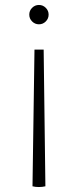

<svg xmlns="http://www.w3.org/2000/svg" viewBox="-20 -532 314 774"><path d="M111 219Q123 222 136.5 222Q150 222 163 219L156 -332H119ZM137 -512Q153 -512 164.5 -500.5Q176 -489 176 -473Q176 -457 164.5 -445.5Q153 -434 137 -434Q121 -434 109.5 -445.5Q98 -457 98 -473Q98 -489 109.5 -500.5Q121 -512 137 -512Z"/></svg>

Font: Arima ExtraLight
Style: Regular
Weight: 250
Designer: Joana Correia and Natanael Gama
Foundry: NDISCOVER
Version: Version 1.101;gftools[0.9.23]